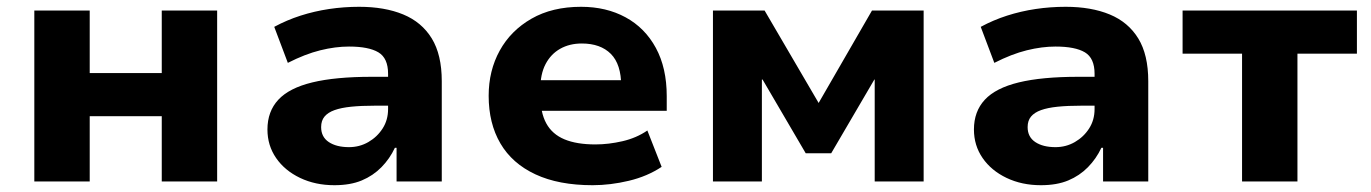

<svg xmlns="http://www.w3.org/2000/svg" viewBox="-20 -534 4033 565"><path d="M81 0V-503H244V-319H456V-503H619V0H456V-192H244V0Z M964 11Q908 11 863 -10.5Q818 -32 792.5 -69Q767 -106 767 -153Q767 -206 799 -240.5Q831 -275 899 -291.5Q967 -308 1074 -308H1143V-223H1083Q1043 -223 1013.5 -220Q984 -217 964.5 -210Q945 -203 935 -191Q925 -179 925 -160Q925 -131 947.5 -116Q970 -101 1007 -101Q1038 -101 1064 -116Q1090 -131 1106 -156Q1122 -181 1122 -213V-317Q1122 -363 1093.5 -380Q1065 -397 1007 -397Q967 -397 922.5 -386Q878 -375 827 -349L787 -455Q824 -475 864.5 -488Q905 -501 948.5 -507.5Q992 -514 1037 -514Q1112 -514 1166.5 -491.5Q1221 -469 1250.5 -421Q1280 -373 1280 -295V0H1147V-99H1142Q1127 -67 1102.5 -42Q1078 -17 1044.5 -3Q1011 11 964 11Z M1724 11Q1624 11 1555.5 -21Q1487 -53 1452.5 -112Q1418 -171 1418 -252Q1418 -326 1450.5 -385Q1483 -444 1544 -479Q1605 -514 1690 -514Q1764 -514 1821 -483Q1878 -452 1910 -393Q1942 -334 1942 -251V-208H1547V-298H1820L1808 -281Q1808 -345 1777.5 -375.5Q1747 -406 1692 -406Q1656 -406 1628.5 -390.5Q1601 -375 1585.5 -345.5Q1570 -316 1570 -272V-255Q1570 -203 1587.5 -171Q1605 -139 1641 -124Q1677 -109 1732 -109Q1771 -109 1812 -118.5Q1853 -128 1885 -150L1927 -43Q1885 -15 1830.5 -2Q1776 11 1724 11Z M2078 0V-503H2230L2389 -231L2546 -503H2698V0H2554V-300H2553L2426 -83H2351L2224 -300H2222V0Z M3043 11Q2987 11 2942 -10.5Q2897 -32 2871.5 -69Q2846 -106 2846 -153Q2846 -206 2878 -240.5Q2910 -275 2978 -291.5Q3046 -308 3153 -308H3222V-223H3162Q3122 -223 3092.5 -220Q3063 -217 3043.5 -210Q3024 -203 3014 -191Q3004 -179 3004 -160Q3004 -131 3026.5 -116Q3049 -101 3086 -101Q3117 -101 3143 -116Q3169 -131 3185 -156Q3201 -181 3201 -213V-317Q3201 -363 3172.5 -380Q3144 -397 3086 -397Q3046 -397 3001.5 -386Q2957 -375 2906 -349L2866 -455Q2903 -475 2943.5 -488Q2984 -501 3027.5 -507.5Q3071 -514 3116 -514Q3191 -514 3245.5 -491.5Q3300 -469 3329.5 -421Q3359 -373 3359 -295V0H3226V-99H3221Q3206 -67 3181.5 -42Q3157 -17 3123.5 -3Q3090 11 3043 11Z M3635 0V-376H3460V-503H3973V-376H3798V0Z"/></svg>

Font: Nunito Sans 7pt ExtraBold
Style: Regular
Weight: 800
Designer: Vernon Adams
Foundry: Vernon Adams
Version: Version 3.101;gftools[0.9.27]